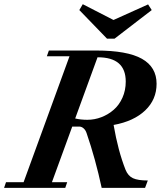

<svg xmlns="http://www.w3.org/2000/svg" viewBox="-49 -907 804 927"><path d="M467.8 -720.2 334 -858.4 350.6 -886.7 499 -810.5 666 -885.7 683.6 -858.4 503.9 -720.2ZM-29.3 0 -20 -27.3H64.9L286.6 -635.3H177.2L187 -663.1H414.1Q565.9 -663.1 636.5 -623Q707 -583 707 -502.4Q707 -426.3 651.9 -373.8Q596.7 -321.3 499.5 -303.7Q521 -178.7 557.1 -87.4Q569.3 -57.6 593 -46.6Q616.7 -35.6 664.6 -35.6L651.4 0H441.9Q412.1 -139.2 369.1 -264.2Q364.3 -278.8 354.5 -287.4Q344.7 -295.9 333.5 -295.9H299.8L201.7 -27.3H275.4L266.1 0ZM423.3 -630.4H421.9L314 -335Q340.8 -328.6 372.6 -328.6Q407.7 -328.6 440.7 -341.3Q473.6 -354 500 -377Q526.4 -399.9 542.2 -435.3Q558.1 -470.7 558.1 -513.2Q558.1 -630.4 423.3 -630.4Z"/></svg>

Font: Elstob 18pt
Style: Bold Italic
Weight: 700
Italic angle: -20°
Designer: Peter S. Baker
Version: Version 1.015